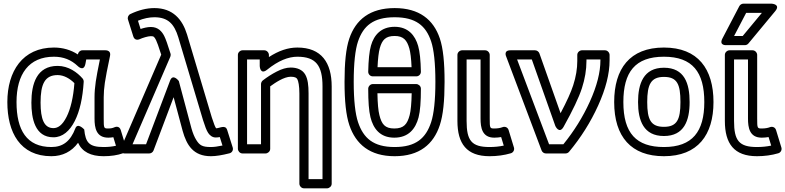

<svg xmlns="http://www.w3.org/2000/svg" viewBox="-20 -811 4278 1046"><path d="M495 -165C495 -114.6 504.1 -61 570 -61C579.4 -61 589.5 -62 597.5 -63.5L611.7 -16.9C590.9 -12.2 569.5 -10 544 -10C465.9 -10 446 -34 438.9 -105.5C438.9 -105.5 403.3 -145.2 390.6 -111.9C363.3 -40.2 321.5 -10 260 -10C125.5 -10 70 -101.8 70 -255C70 -406.9 136.9 -502 274 -502C325.5 -502 367.6 -485.3 403.8 -450.9C403.8 -450.9 436.7 -417 445.6 -464.4L449.8 -487H524.2C513 -432.5 505.6 -393.4 501.8 -367.1C497.3 -336.4 495 -307.8 495 -281ZM404 -514.4C366.2 -539.1 322 -552 274 -552C102.9 -552 20 -422.3 20 -255C20 -90.1 89.1 40 260 40C320.2 40 370.4 15 405.3 -33.2C427.8 16.6 475.4 40 544 40C584.2 40 620 34.8 651.4 23.5C663 19.4 670.9 5.7 666.9 -7.3L637.9 -102.3C631.2 -124.4 612.2 -121.8 603.3 -117.6C594.5 -113.4 583.7 -111 570 -111C546.1 -111 545 -111.4 545 -165V-281C545 -304.9 547.1 -331.2 551.2 -359.9C555.4 -388.4 564.8 -437.8 579.5 -506.8C585.4 -534.8 561.5 -537 555 -537H429C417.1 -537 406.5 -527.9 404 -514.4ZM151 -252C151 -167 169.7 -63 271 -63C321.4 -63 360.1 -98 387.3 -151.7C414.9 -206.2 430.5 -277.4 436 -365.5C436.4 -372.1 433.4 -379.3 429.9 -383.3C401.2 -416.6 352.9 -452 294 -452C180.3 -452 151 -354.6 151 -252ZM201 -252C201 -352.2 223.5 -402 294 -402C328.3 -402 361.4 -382.4 385.3 -358C379.7 -281 364.6 -217.6 342.7 -174.3C319.3 -128 295.2 -113 271 -113C220.1 -113 201 -162.5 201 -252Z M802 -664C782.7 -664 762 -658.5 745.8 -653.1L731.6 -698.1C764.4 -711.2 793 -717 821 -717C896.5 -717 929.4 -679 951.1 -608.7L1086.1 -156.6C1097.2 -121.9 1104.8 -100.8 1114.2 -86.6C1122.5 -74.2 1136.2 -62 1155 -62C1162.4 -62 1171.1 -63 1177.5 -64.2L1192 -18.2C1165.5 -12.5 1144.8 -10 1129 -10C1081.2 -10 1067.5 -19.8 1049.6 -47.9C1039.7 -63.4 1030.6 -84.8 1023.1 -111.6L954.2 -369.5C954.2 -369.5 922.2 -413 906.6 -371.8L775.7 -25H702L908 -502.1C910.3 -507.6 910.6 -514.1 908.8 -519.5C893.3 -568.8 882.9 -598.9 874.7 -614.9C862.8 -638.2 842.4 -664 802 -664ZM802 -614C817.9 -614 820.8 -610.5 830.3 -592.1C834.8 -583.3 844 -558.5 858.3 -513.3L641 -9.9C624.1 29.3 664 25 664 25H793C803 25 812.7 18.5 816.4 8.8L925.9 -281.4L974.9 -98.4C996.9 -19.6 1033.6 40 1129 40C1156.4 40 1189.6 34.5 1230.2 24.2C1245.9 20.2 1251.7 4.8 1247.8 -7.5L1217.8 -102.5C1208.1 -133.3 1179.2 -113 1157.5 -112C1152.4 -118 1145 -136.8 1133.9 -171.4L998.9 -623.3C973.7 -705 922.3 -767 821 -767C778.6 -767 734.9 -755.8 690.3 -734.6C679.3 -729.4 673.4 -716.3 677.2 -704.5L706.2 -612.5C712.9 -591 731.6 -593.1 740.6 -597.4C755.8 -604.5 785.7 -614 802 -614Z M1600 -502C1701.3 -502 1737 -453.7 1737 -340V165H1661V-302C1661 -346.3 1657 -379.7 1643.3 -404.2C1627.7 -432.1 1597.1 -443 1564 -443C1539.7 -443 1514.4 -435 1487.6 -421.2C1461.5 -407.8 1436.2 -391.7 1411.7 -372.8C1405.4 -367.9 1402 -359.3 1402 -353V-25H1326V-487H1395V-451C1395 -451 1397.1 -400.4 1435.7 -431.6C1495.7 -480 1550.3 -502 1600 -502ZM1564 -393C1588.2 -393 1595.9 -386.5 1599.7 -379.8C1605.4 -369.6 1611 -343.1 1611 -302V190C1611 200.7 1620.9 215 1636 215H1762C1772.7 215 1787 205.1 1787 190V-340C1787 -469.1 1731.7 -552 1600 -552C1548.5 -552 1497.8 -534.5 1445 -500.2V-512C1445 -522.7 1435.1 -537 1420 -537H1301C1290.3 -537 1276 -527.1 1276 -512V0C1276 10.7 1285.9 25 1301 25H1427C1437.7 25 1452 15.1 1452 0V-340.5C1478.6 -359.9 1527 -393 1564 -393Z M2273 -420.5C2271.6 -482.9 2267.2 -528.8 2258 -560.9C2242 -617.1 2204.5 -665 2130 -665C2056 -665 2017.2 -620 2000.9 -562.3C1991.8 -530 1987.4 -483.6 1986 -420.5C1985.7 -407.2 1996.4 -395 2011 -395H2248C2261.4 -395 2273.3 -405.9 2273 -420.5ZM2222.2 -445H2036.8C2038.7 -491.4 2043.3 -528.2 2049.1 -548.7C2061.6 -593.3 2080.6 -615 2130 -615C2178.2 -615 2197.2 -591.9 2210 -547.1C2215.8 -526.7 2220.3 -492.3 2222.2 -445ZM2130 -717C2245.5 -717 2300.1 -670.6 2328.8 -585.5C2343.5 -542 2352 -467.7 2352 -365C2352 -264.3 2343.6 -190.4 2328.8 -145.3C2300.1 -58.1 2246 -10 2130 -10C2014.1 -10 1960 -58.3 1930.7 -145C1915.6 -189.6 1907 -263.7 1907 -365C1907 -467 1915.5 -541 1930.2 -584.5C1959.1 -670.1 2013.7 -717 2130 -717ZM2130 -767C1995.7 -767 1917.9 -704.2 1882.8 -600.5C1864.8 -547.3 1857 -469.6 1857 -365C1857 -261 1865 -183.1 1883.3 -129C1918.5 -25 1995.2 40 2130 40C2264.7 40 2341.8 -24.8 2376.2 -129.7C2394.1 -184 2402 -261.7 2402 -365C2402 -470.3 2394.2 -548.3 2376.2 -601.5C2341.3 -704.9 2263.3 -767 2130 -767ZM1986 -328C1986 -258.3 1989.6 -207.4 1998.2 -172.5C2013.3 -111.6 2049.5 -61 2128 -61C2206.7 -61 2244.2 -110.5 2260.2 -171.1C2269.3 -205.7 2273 -257 2273 -328C2273 -343.1 2258.7 -353 2248 -353H2011C1995.9 -353 1986 -338.7 1986 -328ZM2036.2 -303H2222.8C2222 -249.2 2217.7 -206.1 2211.8 -183.9C2198.8 -134.6 2180.4 -111 2128 -111C2076.8 -111 2059.2 -134.3 2046.8 -184.5C2040.8 -208.6 2037.1 -246.4 2036.2 -303Z M2598 -165C2598 -116.4 2606 -61 2673 -61C2685.8 -61 2700.5 -62.5 2710.2 -64.3L2724.4 -17.8C2700 -12.6 2674.2 -10 2647 -10C2549.3 -10 2522 -44.7 2522 -152V-487H2598ZM2648 -165V-512C2648 -522.7 2638.1 -537 2623 -537H2497C2486.3 -537 2472 -527.1 2472 -512V-152C2472 -28.5 2522.1 40 2647 40C2687.8 40 2726.6 34.7 2763.1 24C2776.6 20 2783.9 5.6 2779.9 -7.3L2750.9 -102.3C2745.9 -118.7 2729.7 -122.9 2717.9 -118.3C2706.1 -113.7 2691.3 -111 2673 -111C2648.9 -111 2648 -112.4 2648 -165Z M2877.3 -487 3005.4 -124.7C3005.4 -124.7 3026.8 -77.6 3050.8 -120.8C3100.6 -210.3 3133.7 -279.6 3150.3 -330.8C3166.7 -381.3 3175 -430.8 3175 -479V-487H3251V-482C3251 -418.2 3232.3 -343 3193.2 -256.8C3155.8 -174.2 3106.8 -95.7 3049.2 -25H2971.3L2797.1 -487ZM2918.6 -520.3C2915.6 -528.8 2906.1 -537 2895 -537H2761C2721.3 -537 2737.6 -503.2 2737.6 -503.2L2930.6 8.8C2934.2 18.2 2943.6 25 2954 25H3061C3068.1 25 3075.5 21.7 3080.2 16C3144.9 -61.7 3197.8 -145.8 3238.8 -236.2C3279.7 -326.7 3301 -408.5 3301 -482V-512C3301 -522.7 3291.1 -537 3276 -537H3150C3139.3 -537 3125 -527.1 3125 -512V-479C3125 -436.6 3117.7 -392.4 3102.7 -346.2C3090.8 -309.4 3068.4 -259.6 3033.9 -194.3Z M3597 -502C3753.2 -502 3817 -417.6 3817 -255C3817 -94.2 3752.4 -10 3597 -10C3446.6 -10 3376 -85 3376 -255C3376 -418.1 3439.8 -502 3597 -502ZM3597 -552C3410.4 -552 3326 -435.8 3326 -255C3326 -65 3419.4 40 3597 40C3781.7 40 3867 -76.2 3867 -255C3867 -435.2 3782.8 -552 3597 -552ZM3597 -70C3707.6 -70 3737 -154.6 3737 -255C3737 -356.3 3709.1 -442 3597 -442C3485.7 -442 3456 -354.9 3456 -255C3456 -154.6 3486 -70 3597 -70ZM3597 -120C3525.2 -120 3506 -159.7 3506 -255C3506 -350.4 3525.7 -392 3597 -392C3669.1 -392 3687 -352.4 3687 -255C3687 -159.3 3668.1 -120 3597 -120Z M4055 -165C4055 -116.4 4063 -61 4130 -61C4142.8 -61 4157.5 -62.5 4167.2 -64.3L4181.4 -17.8C4157 -12.6 4131.2 -10 4104 -10C4006.3 -10 3979 -44.7 3979 -152V-487H4055ZM4105 -165V-512C4105 -522.7 4095.1 -537 4080 -537H3954C3943.3 -537 3929 -527.1 3929 -512V-152C3929 -28.5 3979.1 40 4104 40C4144.8 40 4183.6 34.7 4220.1 24C4233.6 20 4240.9 5.6 4236.9 -7.3L4207.9 -102.3C4202.9 -118.7 4186.7 -122.9 4174.9 -118.3C4163.1 -113.7 4148.3 -111 4130 -111C4105.9 -111 4105 -112.4 4105 -165ZM4026.3 -615H3979.3L4045.1 -741H4130.8ZM4038 -565C4045.1 -565 4052.5 -568.3 4057.2 -574L4203.2 -750C4235 -788.3 4184 -791 4184 -791H4030C4021.5 -791 4012.2 -785.9 4007.8 -777.6L3915.8 -601.6C3894.7 -561 3938 -565 3938 -565Z"/></svg>

Font: Fog Sans
Style: Outline
Weight: 700
Foundry: Intel Corporation
Version: Version 1.00